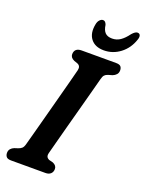

<svg xmlns="http://www.w3.org/2000/svg" viewBox="-165 -975 797 1054"><g transform="rotate(20 233.5 -448.5)"><path d="M218.5 -110.5Q214.5 -95.5 218.5 -87.2Q222.5 -79 232 -74.5L257 -68Q280 -57.5 279.5 -37.5Q279.5 -20.5 268.5 -10.2Q257.5 0 238 0H37.5Q17 0 9.5 -9Q2 -18 2 -32Q2 -46 10.2 -55.5Q18.5 -65 30.5 -69.5L50.5 -76Q64.5 -80.5 72.5 -88.2Q80.5 -96 85 -114Q91.5 -137.5 104 -184Q116.5 -230.5 132 -288.5Q147.5 -346.5 163.2 -405.5Q179 -464.5 192 -513.8Q205 -563 212 -591Q218 -617 196.5 -625.5L176.5 -632.5Q153 -643 153 -663Q153.5 -700 195.5 -700H396Q416.5 -700 423.8 -691.5Q431 -683 431 -669Q431 -654.5 422.5 -645Q414 -635.5 401 -630.5L377 -623.5Q364 -619.5 357 -611.8Q350 -604 346 -587.5Q338.5 -559 325.2 -509.2Q312 -459.5 296 -400.5Q280 -341.5 264.5 -283.8Q249 -226 236.8 -179.8Q224.5 -133.5 218.5 -110.5ZM329 -818.5Q355 -818.5 376.2 -832.8Q397.5 -847 419.5 -877Q437 -897 450 -897Q462.5 -897 466 -886.8Q469.5 -876.5 463.5 -860.5Q445.5 -806.5 403 -774.2Q360.5 -742 308.5 -742Q256.5 -742 231.5 -774.5Q206.5 -807 217.5 -861.5Q220.5 -877.5 229.5 -887.2Q238.5 -897 249.5 -897Q263 -897 270 -877Q274 -847 287.8 -832.8Q301.5 -818.5 329 -818.5Z"/></g></svg>

Font: Fraunces 144pt S100 SemiBold
Style: Italic
Weight: 600
Italic angle: -16°
Version: Version 1.000; ttfautohint (v1.8.3)